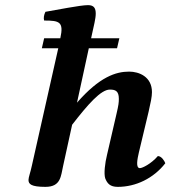

<svg xmlns="http://www.w3.org/2000/svg" viewBox="-20 -718 664 748"><path d="M226 -72 261 -232C323 -312 373 -369 408 -369C429 -369 443 -364 443 -333C443 -319 442 -309 434 -275L397 -115C389 -83 384 -41 390 -23C398 -3 409 10 439 10C509 10 578 -23 624 -82C621 -91 609 -110 595 -110C569 -80 535 -63 525 -63C508 -63 515 -98 521 -124L559 -283C567 -318 572 -341 572 -359C572 -419 522 -439 483 -439C432 -439 368 -419 280 -318L326 -530H436L445 -569H335L338 -583C345 -616 353 -645 353 -665C353 -686 346 -698 323 -698C292 -698 200 -679 157 -672C151 -660 149 -647 152 -638C212 -638 229 -633 215 -569H152L143 -530H207L104 -72C99 -48 91 -27 91 -17C91 -1 101 10 157 10C218 10 217 -33 226 -72Z"/></svg>

Font: Libertinus Serif
Style: Bold Italic
Weight: 700
Italic angle: -12°
Designer: Philipp H. Poll, Khaled Hosny
Foundry: Caleb Maclennan
Version: Version 7.050;RELEASE